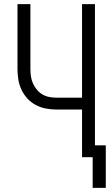

<svg xmlns="http://www.w3.org/2000/svg" viewBox="-20 -755 540 922"><path d="M425 147H488V-57H436V-735H374V-286H250Q233 -286 215.5 -289.5Q198 -293 183 -302Q168 -311 156.5 -325Q145 -339 138 -355Q131 -371 128.5 -388.5Q126 -406 126 -424V-735H64V-424Q64 -399 68 -373.5Q72 -348 83 -324.5Q94 -301 111.5 -282Q129 -263 151.5 -251Q174 -239 199.5 -234Q225 -229 250 -229H374V0H425Z"/></svg>

Font: Iosevka SS09 Light
Style: Regular
Weight: 300
Monospace: yes
Designer: Belleve Invis
Foundry: Belleve Invis
Version: Version 5.2.1; ttfautohint (v1.8.3)